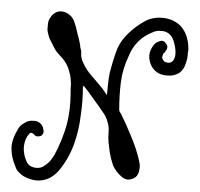

<svg xmlns="http://www.w3.org/2000/svg" viewBox="-25 -311 350 336"><path d="M116.2 -108.4Q113.3 -83 104.5 -58.6Q95.7 -34.2 79.1 -13.7Q66.4 1 51.8 3.9Q46.9 4.9 42 4.9Q32.2 4.9 21.5 0Q14.6 -2.9 9.8 -7.8Q3.9 -12.7 2 -19.5Q-4.9 -35.2 -4.9 -50.8Q-4.9 -51.8 -4.9 -52.7Q-3.9 -68.4 5.9 -84Q9.8 -91.8 17.6 -95.7Q24.4 -100.6 34.2 -99.6Q40 -99.6 44.9 -95.7Q49.8 -91.8 50.8 -85Q51.8 -81.1 50.8 -78.1Q49.8 -75.2 46.9 -73.2Q43.9 -72.3 41 -72.3Q37.1 -72.3 35.2 -75.2Q30.3 -80.1 27.3 -78.1Q25.4 -76.2 22.5 -72.3Q16.6 -61.5 16.6 -50.8Q16.6 -39.1 21.5 -28.3Q25.4 -19.5 36.1 -17.6Q46.9 -15.6 54.7 -22.5Q59.6 -25.4 63.5 -30.3Q67.4 -35.2 70.3 -40Q84 -65.4 91.8 -92.8Q98.6 -119.1 98.6 -148.4Q98.6 -150.4 98.6 -151.4Q98.6 -153.3 98.6 -155.3Q100.6 -171.9 95.7 -187.5Q91.8 -202.1 79.1 -214.8Q73.2 -220.7 69.3 -228.5Q65.4 -236.3 61.5 -244.1Q59.6 -250 58.6 -254.9Q57.6 -259.8 58.6 -265.6Q58.6 -275.4 64.5 -282.2Q69.3 -289.1 78.1 -291Q80.1 -291 82 -291Q87.9 -291 93.8 -287.1Q100.6 -283.2 104.5 -274.4Q108.4 -263.7 110.4 -252.9Q113.3 -243.2 115.2 -232.4Q115.2 -228.5 116.2 -225.6Q117.2 -222.7 117.2 -219.7Q116.2 -209 121.1 -200.2Q125 -191.4 131.8 -182.6Q139.6 -173.8 147.5 -164.1Q155.3 -155.3 162.1 -144.5Q163.1 -155.3 164.1 -164.1Q165 -173.8 167 -183.6Q171.9 -203.1 178.7 -221.7Q185.5 -240.2 202.1 -254.9Q214.8 -266.6 229.5 -274.4Q245.1 -282.2 263.7 -279.3Q280.3 -276.4 291 -265.6Q300.8 -254.9 303.7 -238.3Q304.7 -231.4 304.7 -224.6Q304.7 -221.7 303.7 -218.8Q303.7 -209 299.8 -199.2Q296.9 -189.5 289.1 -183.6Q281.2 -178.7 271.5 -178.7Q260.7 -178.7 252.9 -182.6Q245.1 -186.5 240.2 -195.3Q235.4 -205.1 236.3 -214.8Q237.3 -223.6 244.1 -232.4Q246.1 -234.4 248 -236.3Q250 -237.3 252.9 -238.3Q256.8 -240.2 259.8 -239.3Q263.7 -238.3 265.6 -234.4Q268.6 -231.4 267.6 -227.5Q267.6 -224.6 264.6 -221.7Q264.6 -219.7 262.7 -218.8Q261.7 -218.8 260.7 -216.8Q258.8 -212.9 258.8 -210Q259.8 -206.1 262.7 -203.1Q266.6 -201.2 270.5 -201.2Q274.4 -201.2 277.3 -204.1Q284.2 -211.9 281.2 -229.5Q278.3 -247.1 269.5 -252.9Q263.7 -256.8 256.8 -256.8Q250 -257.8 243.2 -254.9Q227.5 -249 216.8 -238.3Q206.1 -227.5 200.2 -212.9Q189.5 -190.4 186.5 -167Q183.6 -143.6 183.6 -119.1Q183.6 -117.2 184.6 -115.2Q185.5 -113.3 186.5 -112.3Q196.3 -92.8 204.1 -73.2Q212.9 -52.7 217.8 -32.2Q218.8 -27.3 219.7 -22.5Q219.7 -17.6 218.8 -13.7Q216.8 -1 206.1 2Q196.3 5.9 187.5 -2Q177.7 -10.7 172.9 -21.5Q168.9 -33.2 167 -44.9Q166 -53.7 165 -61.5Q164.1 -70.3 165 -79.1Q166 -88.9 163.1 -97.7Q161.1 -106.4 155.3 -114.3Q147.5 -126 138.7 -137.7Q130.9 -149.4 122.1 -160.2Q122.1 -160.2 121.1 -160.2Q121.1 -160.2 120.1 -160.2Q120.1 -147.5 119.1 -133.8Q118.2 -121.1 116.2 -108.4ZM95.7 -228.5Q86.9 -236.3 82 -248Q77.1 -259.8 80.1 -267.6Q85.9 -266.6 89.8 -254.9Q94.7 -243.2 95.7 -228.5ZM185.5 -67.4Q192.4 -60.5 197.3 -43.9Q202.1 -27.3 198.2 -20.5Q193.4 -23.4 188.5 -39.1Q184.6 -54.7 185.5 -67.4Z"/></svg>

Font: Chain Script-Pehr4
Style: Regular
Weight: 400
Designer: Pehr
Version: Version 1.0